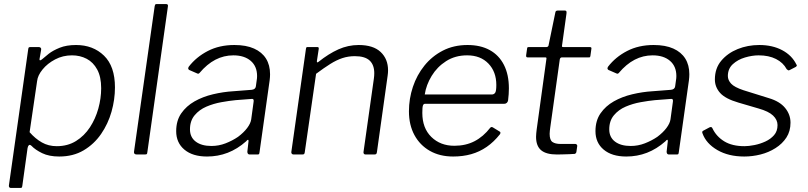

<svg xmlns="http://www.w3.org/2000/svg" viewBox="-20 -762 3985 947"><path d="M33 165Q28 165 25.5 161Q23 157 24 152L119 -518Q120 -526 122 -528Q124 -530 133 -530H170Q177 -530 180.5 -526.5Q184 -523 183 -517L175 -471Q174 -465 177.5 -464.5Q181 -464 188 -470Q199 -480 220 -496.5Q241 -513 274.5 -526.5Q308 -540 355 -540Q439 -540 493 -487.5Q547 -435 547 -331Q547 -271 530 -211Q513 -151 478.5 -101Q444 -51 392.5 -20.5Q341 10 272 10Q222 10 188 -6.5Q154 -23 135 -43Q127 -50 122.5 -46Q118 -42 116 -32L90 155Q89 161 87.5 163Q86 165 80 165H33ZM260 -41Q314 -41 355 -66.5Q396 -92 423.5 -134Q451 -176 465 -226.5Q479 -277 479 -327Q479 -383 459.5 -419Q440 -455 407.5 -472Q375 -489 335 -489Q290 -489 252 -469Q214 -449 190 -419.5Q166 -390 163 -362L126 -110Q154 -78 186.5 -59.5Q219 -41 260 -41Z M707 -13Q706 -4 704 -2Q702 0 692 0H655Q647 0 643.5 -3.5Q640 -7 641 -14L743 -732Q745 -739 746.5 -740.5Q748 -742 754 -742H799Q811 -742 808 -729Z M1194 -65Q1151 -27 1103 -8.5Q1055 10 1001 10Q930 10 889.5 -24Q849 -58 849 -115Q849 -167 874 -203Q899 -239 939.5 -262Q980 -285 1030.5 -297Q1081 -309 1131 -312L1221 -319Q1240 -321 1242 -336L1246 -365Q1247 -370 1247.5 -376Q1248 -382 1248 -387Q1248 -435 1216.5 -462Q1185 -489 1131 -489Q1084 -489 1042.5 -467.5Q1001 -446 964 -402Q961 -399 958.5 -398.5Q956 -398 952 -400L913 -417Q910 -419 908.5 -422.5Q907 -426 911 -433Q948 -481 1005 -510.5Q1062 -540 1136 -540Q1194 -540 1233 -522.5Q1272 -505 1292 -473Q1312 -441 1312 -396Q1312 -389 1311.5 -381.5Q1311 -374 1310 -366L1260 -11Q1259 -3 1257 -1.5Q1255 0 1248 0H1211Q1206 0 1203 -3.5Q1200 -7 1200 -14L1206 -67Q1205 -79 1194 -65ZM1231 -261Q1232 -269 1229.5 -272Q1227 -275 1220 -274L1142 -268Q1111 -265 1072 -258Q1033 -251 998 -236Q963 -221 940 -193.5Q917 -166 917 -124Q917 -85 945.5 -63.5Q974 -42 1023 -42Q1059 -42 1092.5 -55Q1126 -68 1154 -87Q1182 -108 1199 -130.5Q1216 -153 1219 -173Z M1428 0Q1422 0 1419 -4Q1416 -8 1417 -13L1489 -521Q1490 -527 1491.5 -528.5Q1493 -530 1498 -530H1544Q1549 -530 1551 -528Q1553 -526 1552 -520L1543 -461Q1542 -450 1551 -457Q1601 -497 1649 -518.5Q1697 -540 1749 -540Q1821 -540 1857.5 -505.5Q1894 -471 1894 -415Q1894 -409 1893.5 -402.5Q1893 -396 1892 -389L1839 -11Q1838 -5 1835.5 -2.5Q1833 0 1826 0H1783Q1777 0 1774.5 -4Q1772 -8 1773 -13L1824 -374Q1825 -381 1825.5 -388Q1826 -395 1826 -401Q1826 -442 1803 -463.5Q1780 -485 1730 -485Q1698 -485 1669 -475.5Q1640 -466 1609 -446.5Q1578 -427 1539 -398L1483 -10Q1482 -4 1479.5 -2Q1477 0 1470 0H1428Z M2215 10Q2149 10 2100 -18Q2051 -46 2024 -96Q1997 -146 1997 -213Q1997 -275 2016.5 -333.5Q2036 -392 2073.5 -438.5Q2111 -485 2164.5 -512.5Q2218 -540 2286 -540Q2350 -540 2395.5 -515Q2441 -490 2465.5 -442Q2490 -394 2490 -326Q2490 -312 2489 -297.5Q2488 -283 2486 -267Q2485 -260 2480 -255Q2475 -250 2467 -250H2076Q2069 -250 2066 -241.5Q2063 -233 2063 -205Q2063 -130 2107.5 -86.5Q2152 -43 2221 -43Q2277 -43 2320.5 -65.5Q2364 -88 2398 -132Q2402 -136 2405.5 -135.5Q2409 -135 2412 -133L2443 -114Q2452 -110 2446 -100Q2416 -62 2380.5 -37.5Q2345 -13 2304 -1.5Q2263 10 2215 10ZM2406 -296Q2416 -296 2422 -304Q2428 -312 2428 -343Q2428 -408 2389 -448.5Q2350 -489 2284 -489Q2225 -489 2180.5 -460.5Q2136 -432 2109 -387.5Q2082 -343 2075 -296Z M2727 0Q2674 0 2649 -21Q2624 -42 2624 -87Q2624 -96 2625 -105Q2626 -114 2627 -123L2675 -471Q2676 -476 2674.5 -477.5Q2673 -479 2668 -479H2582Q2574 -479 2575 -489L2580 -524Q2581 -528 2582.5 -529Q2584 -530 2588 -530H2676Q2680 -530 2683 -533Q2686 -536 2686 -540L2719 -700Q2720 -710 2731 -710H2766Q2772 -710 2773.5 -706.5Q2775 -703 2774 -695L2752 -537Q2751 -533 2752.5 -531.5Q2754 -530 2758 -530H2888Q2893 -530 2895.5 -528Q2898 -526 2897 -522L2892 -486Q2891 -481 2890 -480Q2889 -479 2883 -479H2752Q2743 -479 2741 -469L2694 -133Q2693 -124 2692 -117Q2691 -110 2691 -102Q2691 -71 2705 -61.5Q2719 -52 2745 -52H2818Q2822 -52 2825 -48.5Q2828 -45 2827 -41L2823 -13Q2822 -6 2815 -3Q2805 -2 2788 -1.5Q2771 -1 2754 -0.5Q2737 0 2727 0Z M3262 -65Q3219 -27 3171 -8.5Q3123 10 3069 10Q2998 10 2957.5 -24Q2917 -58 2917 -115Q2917 -167 2942 -203Q2967 -239 3007.5 -262Q3048 -285 3098.5 -297Q3149 -309 3199 -312L3289 -319Q3308 -321 3310 -336L3314 -365Q3315 -370 3315.5 -376Q3316 -382 3316 -387Q3316 -435 3284.5 -462Q3253 -489 3199 -489Q3152 -489 3110.5 -467.5Q3069 -446 3032 -402Q3029 -399 3026.5 -398.5Q3024 -398 3020 -400L2981 -417Q2978 -419 2976.5 -422.5Q2975 -426 2979 -433Q3016 -481 3073 -510.5Q3130 -540 3204 -540Q3262 -540 3301 -522.5Q3340 -505 3360 -473Q3380 -441 3380 -396Q3380 -389 3379.5 -381.5Q3379 -374 3378 -366L3328 -11Q3327 -3 3325 -1.5Q3323 0 3316 0H3279Q3274 0 3271 -3.5Q3268 -7 3268 -14L3274 -67Q3273 -79 3262 -65ZM3299 -261Q3300 -269 3297.5 -272Q3295 -275 3288 -274L3210 -268Q3179 -265 3140 -258Q3101 -251 3066 -236Q3031 -221 3008 -193.5Q2985 -166 2985 -124Q2985 -85 3013.5 -63.5Q3042 -42 3091 -42Q3127 -42 3160.5 -55Q3194 -68 3222 -87Q3250 -108 3267 -130.5Q3284 -153 3287 -173Z M3651 10Q3573 10 3518 -22Q3463 -54 3445 -104Q3441 -113 3448 -117L3480 -134Q3485 -136 3488.5 -135Q3492 -134 3494 -129Q3513 -89 3552 -65Q3591 -41 3652 -41Q3673 -41 3701 -46.5Q3729 -52 3755 -64Q3781 -76 3798 -95.5Q3815 -115 3815 -145Q3815 -171 3793 -192Q3771 -213 3721 -227L3622 -256Q3557 -275 3531.5 -304Q3506 -333 3506 -370Q3506 -425 3537.5 -462.5Q3569 -500 3618.5 -520Q3668 -540 3725 -540Q3790 -540 3838 -514.5Q3886 -489 3908 -444Q3911 -441 3910 -438Q3909 -435 3905 -432L3874 -416Q3870 -414 3867 -415.5Q3864 -417 3860 -421Q3843 -453 3807.5 -471Q3772 -489 3722 -489Q3690 -489 3654.5 -478.5Q3619 -468 3594.5 -445.5Q3570 -423 3570 -387Q3570 -367 3586 -349.5Q3602 -332 3647 -317L3772 -278Q3826 -262 3852.5 -229.5Q3879 -197 3879 -157Q3879 -115 3859 -84Q3839 -53 3805 -31.5Q3771 -10 3731 0Q3691 10 3651 10Z"/></svg>

Font: Libre Franklin Light
Style: Italic
Weight: 300
Italic angle: -8°
Designer: Pablo Impallari, Rodrigo Fuenzalida, Nhung Nguyen
Foundry: Impallari Type
Version: Version 3.000